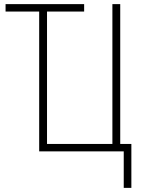

<svg xmlns="http://www.w3.org/2000/svg" viewBox="-20 -734 685 931"><path d="M580 177H617V-36H563V-714H525V-36H208V-678H388V-714H7V-678H170V0H580Z"/></svg>

Font: Noto Sans Condensed ExtraLight
Style: Regular
Weight: 200
Width: 3
Designer: Monotype Design Team
Foundry: Monotype Imaging Inc.
Version: Version 2.013